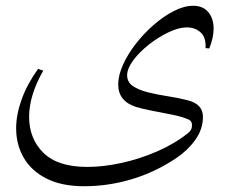

<svg xmlns="http://www.w3.org/2000/svg" viewBox="-20 -471 801 666"><path d="M130 -226Q81 -140 81 -66Q81 10 130.5 59Q180 108 283 108Q339 108 402.5 94Q466 80 526.5 53.5Q587 27 633 -10Q646 -20 646 -36Q646 -51 635 -56Q613 -66 578.5 -73Q544 -80 509.5 -86.5Q475 -93 452 -100Q390 -120 390 -178Q390 -209 406.5 -246Q423 -283 451 -319Q479 -355 513.5 -385Q548 -415 583.5 -433Q619 -451 650 -451Q684 -451 702.5 -429Q721 -407 721 -371Q721 -341 706 -303L693 -304Q695 -342 675.5 -359Q656 -376 628 -376Q600 -376 564.5 -359Q529 -342 496 -316Q463 -290 442 -261.5Q421 -233 421 -210Q421 -186 441 -172.5Q461 -159 492.5 -151Q524 -143 560 -137.5Q596 -132 628 -124Q684 -111 684 -66Q684 -23 657.5 14Q631 51 592 77Q519 126 437.5 150.5Q356 175 272 175Q194 175 141.5 148.5Q89 122 62.5 76.5Q36 31 36 -26Q36 -73 55 -126Q74 -179 112 -232Z"/></svg>

Font: Bona Nova
Style: Italic
Weight: 400
Italic angle: -4°
Designer: Mateusz Machalski
Foundry: Capitalics
Version: Version 4.001; ttfautohint (v1.8.3)